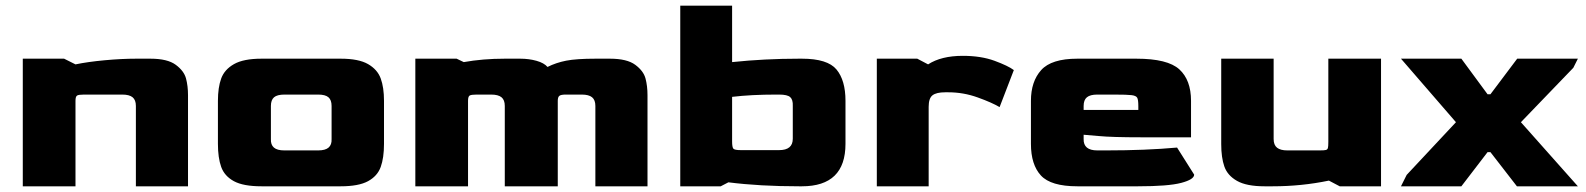

<svg xmlns="http://www.w3.org/2000/svg" viewBox="-20 -654 5569 674"><path d="M60 -448H205L245 -428Q288 -437 347.5 -442.5Q407 -448 458 -448H508Q568 -448 597 -426.5Q626 -405 633 -378.5Q640 -352 640 -320V0H457V-282Q457 -303 445.5 -312.5Q434 -322 409 -322H275Q256 -322 250.5 -318.5Q245 -315 245 -300V0H60Z M745 -149V-300Q745 -347 756.5 -378.5Q768 -410 801.5 -429Q835 -448 898 -448H1176Q1239 -448 1272 -429Q1305 -410 1316.5 -378.5Q1328 -347 1328 -300V-149Q1328 -100 1316.5 -68Q1305 -36 1272 -18Q1239 0 1176 0H898Q834 0 801 -18Q768 -36 756.5 -68Q745 -100 745 -149ZM1097 -126Q1122 -126 1133.5 -136Q1145 -146 1144 -166V-282Q1144 -303 1133 -312.5Q1122 -322 1097 -322H979Q953 -322 942 -312.5Q931 -303 931 -282V-166Q930 -146 941.5 -136Q953 -126 978 -126Z M1438 -448H1583L1608 -436Q1675 -448 1752 -448H1806Q1837 -448 1863.5 -440.5Q1890 -433 1902 -419Q1932 -434 1967.5 -441Q2003 -448 2071 -448H2121Q2181 -448 2210 -426.5Q2239 -405 2246 -378.5Q2253 -352 2253 -320V0H2070V-282Q2070 -303 2058.5 -312.5Q2047 -322 2022 -322H1966Q1949 -322 1943.5 -317.5Q1938 -313 1938 -300V0H1752V-282Q1752 -303 1740.5 -312.5Q1729 -322 1704 -322H1653Q1634 -322 1628.5 -318.5Q1623 -315 1623 -300V0H1438Z M2368 -634H2550V-436Q2664 -448 2785 -448H2795Q2885 -448 2916.5 -410Q2948 -372 2948 -300V-149Q2948 0 2795 0H2785Q2647 0 2537 -14L2510 0H2368ZM2715 -127Q2763 -127 2763 -167V-282Q2764 -304 2754 -313Q2744 -322 2715 -322H2705Q2617 -322 2550 -314V-158Q2550 -137 2554.5 -132Q2559 -127 2581 -127Z M3058 -448H3200L3238 -428Q3284 -458 3360 -458Q3424 -458 3471.5 -440.5Q3519 -423 3539 -408L3489 -278Q3462 -294 3412 -312Q3362 -330 3309 -330H3298Q3267 -330 3253.5 -319.5Q3240 -309 3240 -279V0H3058Z M3599 -149V-300Q3599 -368 3635 -408Q3671 -448 3762 -448H3969Q4079 -448 4120 -410.5Q4161 -373 4161 -300V-172H3986Q3883 -172 3836.5 -176.5Q3790 -181 3784 -181V-166Q3783 -126 3832 -126H3863Q4002 -126 4112 -136L4172 -41Q4172 -24 4126.5 -12Q4081 0 3975 0H3762Q3669 0 3634 -38Q3599 -76 3599 -149ZM3976 -268V-282Q3976 -304 3972 -311Q3968 -318 3952.5 -320Q3937 -322 3890 -322H3832Q3807 -322 3795.5 -312.5Q3784 -303 3784 -282V-268Z M4267 -148V-448H4451V-166Q4451 -145 4463 -135.5Q4475 -126 4499 -126H4613Q4629 -126 4634.5 -127.5Q4640 -129 4641.5 -134.5Q4643 -140 4643 -156V-448H4828V0H4683L4645 -20Q4549 0 4448 0H4419Q4356 0 4322.5 -19Q4289 -38 4278 -69.5Q4267 -101 4267 -148Z M4918 -40 5091 -225 4898 -448H5110L5202 -323H5212L5306 -448H5519L5503 -416L5319 -225L5519 0H5305L5212 -120H5202L5110 0H4898Z"/></svg>

Font: Gold Bold
Style: Regular
Weight: 400
Designer: jaiki
Version: Version 1.000